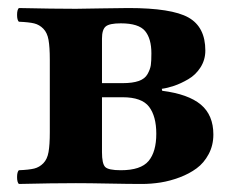

<svg xmlns="http://www.w3.org/2000/svg" viewBox="-20 -456 586 478"><path d="M285.2 -213.9H233.9V-77.1Q233.9 -48.8 241.7 -40.5Q249.5 -32.2 280.8 -32.2Q330.6 -32.2 349.9 -55.2Q369.1 -78.1 369.1 -123Q369.1 -166.5 351.1 -190.2Q333 -213.9 285.2 -213.9ZM233.9 -359.9V-249H285.2Q310.1 -249 325.4 -254.4Q340.8 -259.8 347.4 -271.7Q354 -283.7 355.5 -293.9Q356.9 -304.2 356.9 -323.2Q356.9 -359.9 341.1 -378.9Q325.2 -397.9 280.8 -397.9Q252.4 -397.9 243.2 -390.1Q233.9 -382.3 233.9 -359.9ZM26.9 2Q22.5 -2.4 22.5 -15.1Q22.5 -27.8 26.9 -32.2Q52.2 -33.2 65.2 -36.4Q78.1 -39.6 87.9 -49.6Q97.7 -59.6 100.8 -77.4Q104 -95.2 104 -127V-307.1Q104 -338.9 100.8 -356.7Q97.7 -374.5 87.9 -384.5Q78.1 -394.5 65.2 -397.7Q52.2 -400.9 26.9 -401.9Q22.5 -406.2 22.5 -418.9Q22.5 -431.6 26.9 -436Q112.8 -434.1 168.9 -434.1Q184.1 -434.1 231.7 -435.1Q279.3 -436 299.8 -436Q407.2 -436 449.2 -412.4Q491.2 -388.7 491.2 -330.1Q491.2 -307.1 479.2 -288.3Q467.3 -269.5 448.7 -258.8Q430.2 -248 413.6 -242.4Q397 -236.8 382.8 -234.9L383.8 -230Q448.7 -221.7 480 -195.6Q511.2 -169.4 511.2 -121.1Q511.2 -94.2 499.5 -72.3Q487.8 -50.3 469.5 -36.9Q451.2 -23.4 427.2 -14.4Q403.3 -5.4 379.9 -1.7Q356.4 2 333 2Q300.8 2 251 1Q201.2 0 168.9 0Q110.8 0 26.9 2Z"/></svg>

Font: Common Serif
Style: Bold
Weight: 700
Designer: Philipp H. Poll, Khaled Hosny
Foundry: Stefan Peev, Context Ltd.
Version: Version 1.026